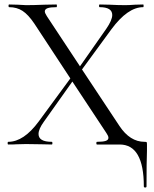

<svg xmlns="http://www.w3.org/2000/svg" viewBox="-20 -645 687 857"><path d="M636 0V28Q634 78 634 187Q634 192 628 192Q622 192 622 187Q622 0 514 0H413Q410 0 410 -6Q410 -12 413 -12Q439 -12 451.5 -16Q464 -20 464 -30Q464 -38 455 -51L303 -281L176 -102Q152 -69 152 -47Q152 -12 211 -12Q214 -12 214 -6Q214 0 211 0Q181 0 165 -1L96 -2L55 -1Q43 0 17 0Q14 0 14 -6Q14 -12 17 -12Q86 -12 153 -103L294 -295L133 -540Q106 -580 80.5 -596.5Q55 -613 21 -613Q18 -613 18 -619Q18 -625 21 -625L59 -624Q85 -622 97 -622Q129 -622 179 -624L232 -625Q234 -625 234 -619Q234 -613 232 -613Q205 -613 192.5 -608.5Q180 -604 180 -594Q180 -587 189 -573L337 -349L454 -516Q481 -555 481 -578Q481 -613 425 -613Q422 -613 422 -619Q422 -625 425 -625L470 -624Q508 -622 539 -622Q556 -622 582 -624L619 -625Q621 -625 621 -619Q621 -613 619 -613Q550 -613 477 -514L346 -335L513 -83Q560 -12 625 -12Q633 -12 634.5 -10.5Q636 -9 636 0Z"/></svg>

Font: Cormorant Garamond
Style: Regular
Weight: 400
Designer: Christian Thalmann (Catharsis Fonts)
Version: Version 3.000